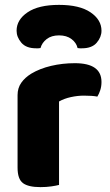

<svg xmlns="http://www.w3.org/2000/svg" viewBox="-20 -759 451 787"><path d="M222 -1Q211 2 190.5 5Q170 8 146 8Q96 8 74 -8.5Q52 -25 52 -72V-369Q52 -398 67 -419.5Q82 -441 108 -457Q143 -478 189.5 -489Q236 -500 287 -500Q396 -500 396 -423Q396 -405 391 -389.5Q386 -374 379 -363Q360 -367 324 -367Q298 -367 270.5 -361Q243 -355 222 -343ZM222 -614Q191 -614 171.5 -599Q152 -584 146 -562Q141 -561 137 -561Q133 -561 128 -561Q87 -561 67.5 -584Q48 -607 48 -633Q48 -678 93 -708.5Q138 -739 222 -739Q306 -739 351 -708.5Q396 -678 396 -633Q396 -607 376.5 -584Q357 -561 316 -561Q311 -561 307 -561Q303 -561 298 -562Q293 -584 273 -599Q253 -614 222 -614Z"/></svg>

Font: Baloo Bhai 2 ExtraBold
Style: Regular
Weight: 800
Designer: Supriya Tembe, Noopur Datye and Ek Type
Foundry: Ek Type
Version: Version 1.640;PS 1.000;hotconv 16.6.51;makeotf.lib2.5.65220;